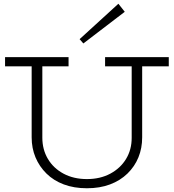

<svg xmlns="http://www.w3.org/2000/svg" viewBox="-20 -991 928 1025"><path d="M444 14Q375 14 320.5 -6.5Q266 -27 228 -64.5Q190 -102 169.5 -151Q149 -200 149 -258V-660H206V-256Q206 -193 235.5 -143Q265 -93 319 -64Q373 -35 444 -35Q515 -35 569 -64Q623 -93 653 -142.5Q683 -192 683 -255V-660H739V-258Q739 -200 719 -151Q699 -102 660.5 -64.5Q622 -27 567.5 -6.5Q513 14 444 14ZM7 -637V-686H346V-637ZM541 -637V-686H881V-637ZM425 -759 405 -782 612 -971 646 -928Z"/></svg>

Font: BioRhyme ExtraBold Light
Style: Regular
Weight: 300
Version: Version 1.600;gftools[0.9.33]